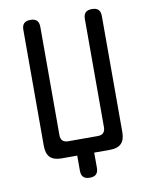

<svg xmlns="http://www.w3.org/2000/svg" viewBox="-94 -809 787 1002"><g transform="rotate(-10 300.0 -307.5)"><path d="M255 0H172Q131 0 111.5 -19.5Q92 -39 92 -80V-695Q92 -718 103 -729Q114 -740 137 -740Q160 -740 171 -729Q182 -718 182 -695V-122Q182 -102 192 -92Q202 -82 222 -82H378Q398 -82 408 -92Q418 -102 418 -122V-695Q418 -718 429 -729Q440 -740 463 -740Q486 -740 497 -729Q508 -718 508 -695V-80Q508 -39 488.5 -19.5Q469 0 428 0H345V80Q345 103 334 114Q323 125 300 125Q277 125 266 114Q255 103 255 80Z"/></g></svg>

Font: Maple Mono
Style: Regular
Weight: 400
Monospace: yes
Designer: subframe7536
Version: Version 7.300